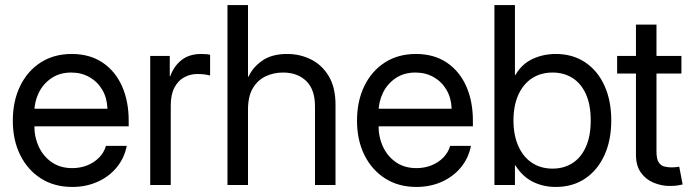

<svg xmlns="http://www.w3.org/2000/svg" viewBox="-20 -739 2778 767"><path d="M268.6 7.8Q196.8 7.8 143.6 -26.1Q90.3 -60.1 60.8 -119.6Q31.2 -179.2 31.2 -256.8Q31.2 -335 60.3 -395Q89.4 -455.1 142.3 -489.3Q195.3 -523.4 266.6 -523.4Q338.4 -523.4 389.4 -489.3Q440.4 -455.1 467.3 -395Q494.1 -335 494.1 -256.8V-234.4H76.2V-304.7H409.2Q407.7 -347.7 388.7 -380.1Q369.6 -412.6 337.4 -430.9Q305.2 -449.2 264.6 -449.2Q218.3 -449.2 185.1 -426.5Q151.9 -403.8 134.5 -367.7Q117.2 -331.5 117.2 -291V-237.3Q117.2 -190.9 135.3 -152.3Q153.3 -113.8 187.3 -90.6Q221.2 -67.4 268.6 -67.4Q300.8 -67.4 328.4 -78.4Q356 -89.4 375.7 -109.4Q395.5 -129.4 403.3 -156.2H486.3Q476.6 -106.9 446 -70.1Q415.5 -33.2 369.6 -12.7Q323.7 7.8 268.6 7.8Z M580.1 0V-515.6H658.2V-434.6H660.2Q674.3 -474.6 705.1 -499Q735.8 -523.4 784.2 -523.4Q795.4 -523.4 804.9 -522.5Q814.5 -521.5 819.3 -520.5V-437.5Q814.5 -439 800.5 -441.2Q786.6 -443.4 768.6 -443.4Q740.2 -443.4 715.8 -430.2Q691.4 -417 676.8 -389.2Q662.1 -361.3 662.1 -317.4V0Z M970.7 -301.8V0H888.7V-718.8H970.7V-432.6H972.7Q989.7 -470.2 1027.8 -496.8Q1065.9 -523.4 1127 -523.4Q1179.2 -523.4 1223.1 -501.2Q1267.1 -479 1293.7 -434.1Q1320.3 -389.2 1320.3 -320.3V0H1238.3V-314.5Q1238.3 -381.3 1203.4 -415.3Q1168.5 -449.2 1110.4 -449.2Q1072.8 -449.2 1041 -434.1Q1009.3 -418.9 990 -386.5Q970.7 -354 970.7 -301.8Z M1643.6 7.8Q1571.8 7.8 1518.6 -26.1Q1465.3 -60.1 1435.8 -119.6Q1406.2 -179.2 1406.2 -256.8Q1406.2 -335 1435.3 -395Q1464.4 -455.1 1517.3 -489.3Q1570.3 -523.4 1641.6 -523.4Q1713.4 -523.4 1764.4 -489.3Q1815.4 -455.1 1842.3 -395Q1869.1 -335 1869.1 -256.8V-234.4H1451.2V-304.7H1784.2Q1782.7 -347.7 1763.7 -380.1Q1744.6 -412.6 1712.4 -430.9Q1680.2 -449.2 1639.6 -449.2Q1593.3 -449.2 1560.1 -426.5Q1526.9 -403.8 1509.5 -367.7Q1492.2 -331.5 1492.2 -291V-237.3Q1492.2 -190.9 1510.3 -152.3Q1528.3 -113.8 1562.3 -90.6Q1596.2 -67.4 1643.6 -67.4Q1675.8 -67.4 1703.4 -78.4Q1731 -89.4 1750.7 -109.4Q1770.5 -129.4 1778.3 -156.2H1861.3Q1851.6 -106.9 1821 -70.1Q1790.5 -33.2 1744.6 -12.7Q1698.7 7.8 1643.6 7.8Z M2200.2 7.8Q2149.9 7.8 2108.4 -12.9Q2066.9 -33.7 2039.1 -78.1H2037.1V0H1955.1V-718.8H2037.1V-439.5H2039.1Q2064 -482.9 2106.9 -503.2Q2149.9 -523.4 2200.2 -523.4Q2267.6 -523.4 2317.4 -490.2Q2367.2 -457 2394.5 -397.2Q2421.9 -337.4 2421.9 -257.8Q2421.9 -178.7 2394.5 -118.9Q2367.2 -59.1 2317.4 -25.6Q2267.6 7.8 2200.2 7.8ZM2187.5 -65.4Q2232.4 -65.4 2266.6 -87.2Q2300.8 -108.9 2320.3 -151.9Q2339.8 -194.8 2339.8 -257.8Q2339.8 -321.3 2320.3 -363.8Q2300.8 -406.2 2266.6 -427.7Q2232.4 -449.2 2187.5 -449.2Q2139.6 -449.2 2104.5 -425.8Q2069.3 -402.3 2050.3 -359.4Q2031.2 -316.4 2031.2 -257.8Q2031.2 -199.7 2050.3 -156.2Q2069.3 -112.8 2104.5 -89.1Q2139.6 -65.4 2187.5 -65.4Z M2656.2 3.9Q2623 3.9 2591.8 -8.8Q2560.5 -21.5 2540.5 -49.1Q2520.5 -76.7 2520.5 -121.1V-640.6H2602.5V-133.8Q2602.5 -104 2611.3 -90.6Q2620.1 -77.1 2634.3 -73.7Q2648.4 -70.3 2664.1 -70.3Q2672.9 -70.3 2680.9 -71.3Q2689 -72.3 2693.4 -73.2L2707 -2Q2698.2 0 2685.8 2Q2673.3 3.9 2656.2 3.9ZM2445.3 -445.3V-515.6H2702.1V-445.3Z"/></svg>

Font: Inter Display V
Style: Regular
Weight: 400
Designer: Rasmus Andersson
Foundry: rsms
Version: Version 3.015;git-src